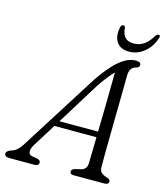

<svg xmlns="http://www.w3.org/2000/svg" viewBox="-153 -975 917 1071"><g transform="rotate(15 305.5 -440.0)"><path d="M116 -105Q100.5 -79 103 -62.5Q105.5 -46 122.5 -42.5L155 -37Q172.5 -32.5 172.5 -19Q172.5 0 147 0H2.5Q-25.5 0 -25.5 -19Q-25.5 -34 2 -43.5Q37 -51.5 68 -104.5L346.5 -545Q403 -628.5 451 -668.2Q499 -708 544.5 -708Q573.5 -708 573.5 -690Q573.5 -675.5 555.5 -671Q518.5 -662.5 518 -615.5Q518 -583 517 -528.2Q516 -473.5 515.2 -409Q514.5 -344.5 513.5 -280.8Q512.5 -217 512 -165Q511.5 -113 512 -84.5Q512 -62.5 524 -52.2Q536 -42 560.5 -34.5Q576 -30 576 -18Q576 0 551.5 0H371.5Q352.5 0 352.5 -16Q352.5 -28.5 370 -35L406.5 -43.5Q437.5 -51.5 439 -87.5Q439.5 -111 440.2 -150.5Q441 -190 442 -238H199ZM376 -523.5 219.5 -270.5H442.5Q444 -330.5 445 -394.2Q446 -458 446.8 -515.5Q447.5 -573 448 -614Q434.5 -600.5 416.5 -578Q398.5 -555.5 376 -523.5ZM506 -796.5Q538 -796.5 564.2 -813.8Q590.5 -831 613 -869Q621.5 -880 629 -880Q641.5 -880 636.5 -863.5Q620 -811 580.8 -778.5Q541.5 -746 492.5 -746Q443.5 -746 421.5 -778.5Q399.5 -811 410.5 -863.5Q414 -880 426.5 -880Q434.5 -880 437 -869Q440 -831 457 -813.8Q474 -796.5 506 -796.5Z"/></g></svg>

Font: Fraunces 9pt S050 Light
Style: Italic
Weight: 300
Italic angle: -16°
Version: Version 1.000; ttfautohint (v1.8.3)